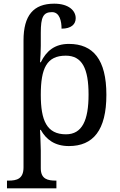

<svg xmlns="http://www.w3.org/2000/svg" viewBox="-20 -785 654 1045"><path d="M18 240H287V198H284C240 198 202 190 202 131V35C202 13 198 -78 198 -78H202C231 -26 278 10 355 10C487 10 559 -76 559 -269C559 -461 487 -546 355 -546C277 -546 232 -507 202 -446H198C200 -476 202 -506 202 -536V-607C202 -691 215 -719 263 -719C305 -719 315 -669 315 -629C368 -629 392 -653 392 -686C392 -727 354 -765 275 -765C162 -765 108 -701 108 -565V126C108 189 71 198 26 198H18ZM339 -54C234 -54 202 -130 202 -269C202 -413 234 -482 338 -482C427 -482 462 -412 462 -270C462 -130 427 -54 339 -54Z"/></svg>

Font: Noto Serif
Style: Regular
Weight: 400
Designer: Monotype Design Team
Foundry: Monotype Imaging Inc.
Version: Version 2.015